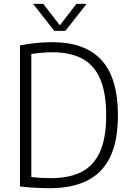

<svg xmlns="http://www.w3.org/2000/svg" viewBox="-20 -965 679 990"><path d="M234 5.5Q210 5.5 186.8 4.5Q163.5 3.5 138 1.8Q112.5 0 83 -3.5V-731Q109 -736 137 -739.8Q165 -743.5 193.5 -745.5Q222 -747.5 249.5 -747.5Q418 -747.5 503 -655.5Q588 -563.5 588 -370Q588 -238.5 548 -155.5Q508 -72.5 429.2 -33.5Q350.5 5.5 234 5.5ZM243 -46.5Q338 -46.5 401 -79Q464 -111.5 495.8 -182.8Q527.5 -254 527.5 -370Q527.5 -484.5 497.2 -556.2Q467 -628 405.5 -661.8Q344 -695.5 250.5 -695.5Q225 -695.5 197.2 -693.2Q169.5 -691 141.5 -686.5V-52.5Q167 -49 191.2 -47.8Q215.5 -46.5 243 -46.5ZM260 -806 150.5 -945H203L295 -826H282L374 -945H426.5L317 -806Z"/></svg>

Font: Encode Sans SemiCondensed Light
Style: Regular
Weight: 300
Width: 4
Designer: Multiple Designers
Foundry: Impallari Type
Version: Version 3.002